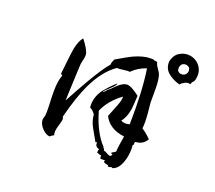

<svg xmlns="http://www.w3.org/2000/svg" viewBox="-128 -963 1256 1122"><g transform="rotate(20 500.0 -402.5)"><path d="M645 -16Q642 -25 631 -25.5Q620 -26 614 -33Q609 -38 618 -43Q614 -44 587 -43Q583 -52 584 -64Q579 -63 575.5 -64Q572 -65 568 -67Q561 -70 557 -70Q556 -82 560 -94Q548 -95 540.5 -104.5Q533 -114 537 -125Q536 -127 533 -126Q533 -126 532 -126Q528 -124 526 -125L486 -196Q474 -217 468.5 -237Q463 -257 462 -274Q445 -297 428 -304Q427 -309 427 -313.5Q427 -318 427 -322Q427 -372 460 -418Q471 -432 488 -450.5Q505 -469 530 -491Q531 -479 503 -454Q469 -423 465 -416Q471 -413 489 -436Q497 -441 532 -476Q560 -502 584 -504Q612 -505 665 -463Q663 -428 661.5 -405.5Q660 -383 658 -373Q649 -323 625 -294Q649 -282 679 -291Q681 -391 677 -476.5Q673 -562 662 -633Q612 -617 574 -579Q570 -580 567 -580Q564 -580 560 -580Q554 -580 531 -577Q521 -575 512.5 -574.5Q504 -574 496 -575Q420 -523 367 -410Q348 -370 330.5 -317.5Q313 -265 296 -199Q301 -192 301 -184Q301 -175 292 -146Q283 -118 283 -100Q283 -89 286 -80Q275 -75 262 -64Q238 -67 215.5 -90.5Q193 -114 191 -141Q191 -145 192 -150Q193 -155 195 -160Q196 -165 197 -168.5Q198 -172 198 -175Q199 -183 199 -192.5Q199 -202 199 -212Q199 -221 198.5 -234.5Q198 -248 197 -267Q196 -286 196 -299.5Q196 -313 196 -322Q196 -386 211 -423Q211 -425 206 -428Q199 -431 201 -436L215 -561Q224 -637 252 -670Q296 -614 299 -585Q300 -576 296 -557Q293 -546 291.5 -537.5Q290 -529 289 -524Q288 -521 286 -463.5Q284 -406 279 -294Q299 -332 320 -369Q341 -406 362 -443Q387 -486 410 -521Q433 -556 455 -582Q454 -589 457 -597Q460 -605 463 -611Q465 -615 465 -616Q499 -636 522 -649Q545 -662 558 -668Q617 -695 661 -695Q666 -695 671.5 -695Q677 -695 682 -694Q686 -690 694 -690Q702 -690 706 -687Q707 -675 721 -655Q737 -633 740 -623Q750 -592 750 -537V-450L756 -391Q759 -355 759 -332Q759 -322 758.5 -312.5Q758 -303 757 -294Q781 -280 814 -247Q792 -208 747 -206Q741 -203 742 -194Q743 -185 736 -182Q737 -178 737.5 -172Q738 -166 738 -158Q738 -115 724 -76Q706 -26 672 -16Q668 -19 664 -19Q663 -19 659 -18Q656 -16 652 -15Q648 -14 645 -16ZM622 -81Q638 -72 645 -91Q629 -94 638 -101Q641 -103 646.5 -106Q652 -109 659 -114Q659 -123 660.5 -135Q662 -147 664 -162Q668 -182 669.5 -195Q671 -208 672 -213Q578 -224 543 -294L573 -369Q582 -392 585 -407Q588 -422 587 -430Q512 -375 482 -304Q518 -179 581 -114V-108Q587 -110 591 -94Q596 -96 622 -81ZM872 -609Q828 -621 798 -646.5Q768 -672 770 -715Q778 -754 804 -772Q830 -790 860 -790Q887 -790 911 -775.5Q935 -761 947.5 -733.5Q960 -706 951 -667Q948 -656 942 -651.5Q936 -647 931 -632Q916 -638 898 -629Q880 -620 872 -609ZM884 -676Q892 -682 895.5 -694Q899 -706 891 -722Q881 -730 869.5 -731Q858 -732 850 -727Q842 -723 837.5 -711.5Q833 -700 837 -683Q847 -670 860.5 -669.5Q874 -669 884 -676Z"/></g></svg>

Font: Yuji Hentaigana Akari
Style: Regular
Weight: 400
Designer: Kataoka Yuji
Foundry: Kinuta Font Factory
Version: Version 3.002